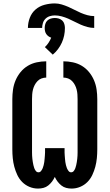

<svg xmlns="http://www.w3.org/2000/svg" viewBox="-20 -1093 640 1121"><path d="M398 8Q382 8 366.5 4Q351 0 338.5 -10Q326 -20 316.5 -32.5Q307 -45 300 -60Q293 -45 283.5 -32.5Q274 -20 261.5 -10Q249 0 233.5 4Q218 8 202 8Q176 8 152 -2Q128 -12 110 -30Q92 -48 81 -71.5Q70 -95 63.5 -119.5Q57 -144 54.5 -169.5Q52 -195 52 -221V-514Q52 -542 56 -570Q60 -598 71 -624Q82 -650 100 -672Q118 -694 142 -708.5Q166 -723 194 -729Q222 -735 250 -735V-640Q236 -640 222.5 -635Q209 -630 199 -619.5Q189 -609 182.5 -596.5Q176 -584 172.5 -570Q169 -556 168 -542Q167 -528 167 -514V-221Q167 -212 167 -202.5Q167 -193 167.5 -184Q168 -175 169 -165.5Q170 -156 171.5 -147Q173 -138 175 -129Q177 -120 180 -111.5Q183 -103 189 -95Q195 -87 205 -87Q214 -87 220 -95Q226 -103 229.5 -111.5Q233 -120 235 -129Q237 -138 238.5 -147Q240 -156 240.5 -165.5Q241 -175 242 -184Q243 -193 243 -202Q243 -211 243 -221V-228H357V-221Q357 -211 357 -202Q357 -193 358 -184Q359 -175 359.5 -165.5Q360 -156 361.5 -147Q363 -138 365 -129Q367 -120 370.5 -111.5Q374 -103 380 -95Q386 -87 395 -87Q405 -87 411 -95Q417 -103 420 -111.5Q423 -120 425 -129Q427 -138 428.5 -147Q430 -156 431 -165.5Q432 -175 432.5 -184Q433 -193 433 -202.5Q433 -212 433 -221V-514Q433 -528 432 -542Q431 -556 427.5 -570Q424 -584 417.5 -596.5Q411 -609 401 -619.5Q391 -630 377.5 -635Q364 -640 350 -640V-735Q378 -735 406 -729Q434 -723 458 -708.5Q482 -694 500 -672Q518 -650 529 -624Q540 -598 544 -570Q548 -542 548 -514V-221Q548 -195 545.5 -169.5Q543 -144 536.5 -119.5Q530 -95 519 -71.5Q508 -48 490 -30Q472 -12 448 -2Q424 8 398 8ZM143 -930Q143 -960 154 -989Q165 -1018 187.5 -1037.5Q210 -1057 240 -1065Q270 -1073 300 -1073Q320 -1073 340 -1067Q360 -1061 378.5 -1053Q397 -1045 415 -1035.5Q433 -1026 451.5 -1018Q470 -1010 490 -1004.5Q510 -999 530 -999V-930Q510 -930 490 -935.5Q470 -941 451.5 -949Q433 -957 415 -966.5Q397 -976 378.5 -984Q360 -992 340 -997.5Q320 -1003 300 -1003Q285 -1003 270.5 -998.5Q256 -994 245.5 -983.5Q235 -973 230.5 -958.5Q226 -944 226 -930ZM288 -774 242 -818Q254 -829 263.5 -843.5Q273 -858 279 -873Q270 -876 262.5 -881.5Q255 -887 250 -894.5Q245 -902 243 -911Q241 -920 241 -930Q241 -941 244.5 -953Q248 -965 256.5 -973Q265 -981 276.5 -984.5Q288 -988 300 -988Q312 -988 323.5 -984.5Q335 -981 343.5 -973Q352 -965 355.5 -953Q359 -941 359 -930Q359 -907 354.5 -885.5Q350 -864 341 -844Q332 -824 318.5 -806Q305 -788 288 -774Z"/></svg>

Font: Iosevka Extrabold Extended
Style: Regular
Weight: 800
Width: 7
Monospace: yes
Designer: Belleve Invis
Foundry: Belleve Invis
Version: Version 32.5.0; ttfautohint (v1.8.4)